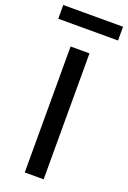

<svg xmlns="http://www.w3.org/2000/svg" viewBox="-193 -929 657 984"><g transform="rotate(20 135.0 -437.0)"><path d="M80 0V-687H183V0ZM-28 -799V-874H298V-799Z"/></g></svg>

Font: TitilliumText
Style: Medium
Weight: 500
Designer: Accademia di Belle Arti di Urbino and others
Foundry: Accademia di Belle Arti di Urbino and others.
Version: Version 60.001